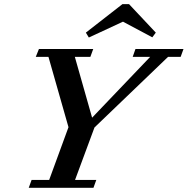

<svg xmlns="http://www.w3.org/2000/svg" viewBox="-20 -897 896 917"><path d="M724.1 -741.2 707.5 -718.8 567.4 -793.5 404.3 -717.8 390.1 -741.2 564.9 -877.4H596.2ZM117.2 0 130.9 -37.6H214.8L307.1 -289.6L211.4 -625.5H150.9L166 -663.1H425.3L411.6 -625.5H337.4L419.9 -335L697.3 -625.5H613.8L627 -663.1H856.4L842.8 -625.5H782.7L431.2 -288.1L338.4 -37.6H439.9L426.3 0Z"/></svg>

Font: Elstob 8pt SemiBold
Style: Italic
Weight: 600
Italic angle: -20°
Designer: Peter S. Baker
Version: Version 1.015